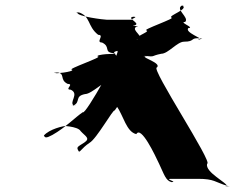

<svg xmlns="http://www.w3.org/2000/svg" viewBox="-20 -654 880 700"><path d="M560 -57C579 -17 584 4 605 10C630 10 578 -2 603 -2H702C762 -2 763 10 810 24C835 24 783 26 808 26C810 12 727 -25 735 -57C760 -57 527 -408 552 -408C570 -424 497 -444 509 -448C534 -448 485 -450 510 -450C548 -446 528 -450 568 -458C593 -458 626 -502 651 -502C693 -502 672 -518 710 -514C735 -514 684 -510 709 -510C721 -514 651 -536 667 -552C692 -552 630 -574 655 -574C672 -590 616 -621 644 -634C669 -634 621 -633 646 -633C667 -620 595 -598 604 -590C629 -590 490 -543 515 -543C527 -537 462 -519 484 -509C509 -509 457 -510 482 -510C510 -520 457 -543 476 -556C501 -556 447 -562 472 -562C494 -569 438 -589 466 -593C491 -593 444 -582 469 -582H370C360 -582 260 -594 262 -608C287 -608 239 -610 264 -610C312 -596 297 -559 338 -527C363 -527 327 -499 352 -499C385 -483 356 -464 394 -460C419 -460 369 -456 394 -456C406 -460 327 -456 336 -448C361 -448 218 -400 243 -400C252 -392 172 -384 184 -388C209 -388 159 -391 184 -391C222 -387 194 -364 227 -348C252 -348 213 -327 238 -327C271 -311 229 -281 250 -268C275 -268 222 -269 247 -269C276 -282 250 -303 290 -311C315 -311 364 -364 389 -364C426 -364 391 -387 419 -397C444 -397 397 -396 422 -396C444 -386 397 -365 428 -353C453 -353 407 -345 432 -345C460 -339 422 -328 451 -328C476 -328 477 -328 438 -398C398 -470 385 -461 406 -468C430 -481 290 -231 282 -245C256 -228 219 -189 171 -162C147 -149 144 -152 140 -160C160 -183 210 -195 222 -195C197 -195 264 -195 274 -176C291 -157 311 -150 287 -134C262 -118 258 -118 266 -104C270 -94 276 -113 306 -133C332 -147 394 -259 398 -251C423 -282 437 -339 408 -320C378 -267 381 -266 406 -266C430 -232 441 -173 477 -165C494 -197 545 -89 560 -57Z"/></svg>

Font: Hussar Przerywany
Style: Regular
Weight: 400
Foundry: Cannot Into Space Fonts
Version: Version 0.982